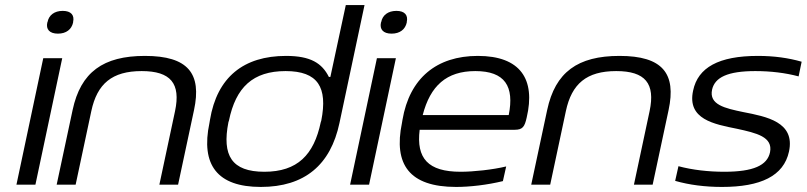

<svg xmlns="http://www.w3.org/2000/svg" viewBox="-20 -730 3189 759"><path d="M151 -500 45 0H120L226 -500ZM167 -641C161 -614 176 -597 209 -597C242 -597 263 -614 269 -641V-643C275 -670 261 -687 228 -687C195 -687 173 -670 168 -643Z M267 -295 204 0H279L341 -291C364 -399 423 -449 540 -449C655 -449 695 -400 672 -291L610 0H684L747 -295C778 -439 724 -509 553 -509C388 -509 299 -445 267 -295Z M810 -256 808 -244C773 -78 839 9 1011 9C1184 9 1287 -78 1322 -244L1421 -710H1347L1286 -426H1280C1253 -480 1208 -509 1111 -509C943 -509 838 -425 810 -256ZM883 -247 885 -253C912 -385 980 -449 1109 -449C1237 -449 1276 -385 1250 -253L1248 -247C1221 -118 1156 -51 1025 -51C896 -51 857 -115 883 -247Z M1470 -500 1364 0H1439L1545 -500ZM1486 -641C1480 -614 1495 -597 1528 -597C1561 -597 1582 -614 1588 -641V-643C1594 -670 1580 -687 1547 -687C1514 -687 1492 -670 1487 -643Z M2062 -265C2098 -417 2037 -509 1869 -509C1706 -509 1599 -421 1571 -256L1569 -244C1535 -80 1598 9 1783 9C1838 9 1906 1 1968 -14L1981 -72C1927 -59 1851 -51 1801 -51C1672 -51 1625 -104 1639 -217H2015C2046 -217 2054 -229 2062 -265ZM1651 -275C1681 -391 1745 -449 1859 -449C1976 -449 2014 -389 1991 -275Z M2143 -295 2080 0H2155L2217 -291C2240 -399 2299 -449 2416 -449C2531 -449 2571 -400 2548 -291L2486 0H2560L2623 -295C2654 -439 2600 -509 2429 -509C2264 -509 2175 -445 2143 -295Z M2893 -221C2971 -204 3036 -189 3024 -128C3013 -76 2958 -51 2843 -51C2781 -51 2718 -58 2662 -73L2649 -15C2705 1 2767 9 2834 9C2987 9 3078 -34 3099 -131C3124 -248 3010 -269 2918 -287C2846 -302 2782 -316 2795 -376C2806 -424 2856 -449 2966 -449C3026 -449 3085 -442 3137 -428L3149 -486C3097 -501 3040 -509 2976 -509C2821 -509 2739 -463 2720 -372C2695 -258 2804 -239 2893 -221Z"/></svg>

Font: LT Wave Light
Style: Italic
Weight: 300
Designer: Daniel Lyons
Version: Version 2.5 (Glyphs App)